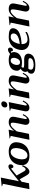

<svg xmlns="http://www.w3.org/2000/svg" viewBox="1927 -2672 904 4798"><g transform="rotate(-90 2379.0 -273.0)"><path d="M672 -461Q672 -455 670 -441Q666 -422 650 -406.5Q634 -391 614 -391Q595 -391 588.5 -399.5Q582 -408 580 -423Q578 -433 575 -438Q572 -443 565 -443Q556 -443 536 -426L392 -310L500 -119Q519 -84 547 -84Q569 -84 589.5 -111.5Q610 -139 623 -174L648 -157Q639 -126 616 -87Q593 -48 559 -19Q525 10 485 10Q457 10 434 -10.5Q411 -31 387 -74L298 -233L235 -183L198 0L50 10L185 -652Q153 -660 124 -672L126 -683L341 -705L249 -253L504 -456Q539 -485 565.5 -499.5Q592 -514 622 -514Q646 -514 659 -499.5Q672 -485 672 -461Z M650 -180Q650 -214 657 -248Q682 -371 768 -439Q854 -507 990 -507Q1104 -507 1164 -457.5Q1224 -408 1224 -317Q1224 -288 1216 -248Q1192 -126 1105.5 -58Q1019 10 884 10Q769 10 709.5 -39Q650 -88 650 -180ZM1069 -248Q1078 -292 1078 -328Q1078 -390 1052.5 -424Q1027 -458 980 -458Q919 -458 871.5 -401.5Q824 -345 804 -248Q796 -211 796 -171Q796 -108 822 -73.5Q848 -39 895 -39Q956 -39 1003 -95Q1050 -151 1069 -248Z M1926 -145Q1897 -78 1849.5 -34Q1802 10 1743 10Q1707 10 1682.5 -14.5Q1658 -39 1658 -82Q1658 -96 1661 -112L1694 -270Q1713 -368 1713 -404Q1713 -434 1702.5 -446Q1692 -458 1667 -458Q1636 -458 1589.5 -415.5Q1543 -373 1495 -304L1433 0L1285 10L1381 -457Q1358 -461 1319 -476L1321 -487L1537 -509L1509 -374Q1551 -431 1605 -469Q1659 -507 1721 -507Q1789 -507 1825 -479.5Q1861 -452 1861 -396Q1861 -378 1856 -351L1806 -106Q1803 -91 1803 -79Q1803 -54 1818 -54Q1835 -54 1859.5 -87Q1884 -120 1901 -158Z M2092 -599Q2092 -639 2119 -666Q2146 -693 2184 -693Q2212 -693 2228.5 -677Q2245 -661 2245 -635Q2245 -596 2218 -569Q2191 -542 2153 -542Q2124 -542 2108 -557.5Q2092 -573 2092 -599ZM1995 -73Q1995 -86 1998 -102L2070 -454Q2044 -459 2008 -473L2010 -484L2226 -506L2145 -108Q2142 -92 2142 -78Q2142 -54 2156 -54Q2174 -54 2198 -86Q2222 -118 2240 -158L2265 -145Q2236 -77 2189 -33.5Q2142 10 2082 10Q2046 10 2020.5 -11Q1995 -32 1995 -73Z M2958 -145Q2929 -78 2881.5 -34Q2834 10 2775 10Q2739 10 2714.5 -14.5Q2690 -39 2690 -82Q2690 -96 2693 -112L2726 -270Q2745 -368 2745 -404Q2745 -434 2734.5 -446Q2724 -458 2699 -458Q2668 -458 2621.5 -415.5Q2575 -373 2527 -304L2465 0L2317 10L2413 -457Q2390 -461 2351 -476L2353 -487L2569 -509L2541 -374Q2583 -431 2637 -469Q2691 -507 2753 -507Q2821 -507 2857 -479.5Q2893 -452 2893 -396Q2893 -378 2888 -351L2838 -106Q2835 -91 2835 -79Q2835 -54 2850 -54Q2867 -54 2891.5 -87Q2916 -120 2933 -158Z M3589 -470Q3589 -464 3587 -452Q3583 -433 3566.5 -417.5Q3550 -402 3530 -402Q3511 -402 3504.5 -410.5Q3498 -419 3496 -434Q3494 -444 3491 -449Q3488 -454 3481 -454Q3475 -454 3458 -442Q3477 -414 3477 -377Q3477 -367 3473 -341Q3457 -261 3388.5 -218.5Q3320 -176 3210 -176Q3152 -176 3110 -188Q3091 -175 3086 -155Q3083 -133 3101.5 -127Q3120 -121 3162 -121H3301Q3362 -121 3399.5 -93.5Q3437 -66 3437 -17Q3437 -5 3434 9Q3403 159 3139 159Q2936 159 2936 59Q2936 49 2939 35Q2943 14 2958.5 -7Q2974 -28 3000 -41Q2981 -60 2981 -91Q2981 -99 2983 -111Q2988 -139 3008 -165Q3028 -191 3061 -210Q3010 -242 3010 -305Q3010 -324 3014 -341Q3030 -421 3098.5 -464Q3167 -507 3277 -507Q3374 -507 3427 -473Q3459 -498 3484 -511.5Q3509 -525 3538 -525Q3563 -525 3576 -510Q3589 -495 3589 -470ZM3333 -381Q3333 -416 3317 -437Q3301 -458 3268 -458Q3226 -458 3198 -425.5Q3170 -393 3159 -341Q3155 -322 3155 -301Q3155 -265 3171 -244.5Q3187 -224 3220 -224Q3261 -224 3289.5 -257Q3318 -290 3328 -341Q3333 -364 3333 -381ZM3072 -16H3062Q3045 1 3039 27Q3037 39 3037 44Q3037 82 3072.5 99Q3108 116 3159 116Q3219 116 3267.5 96Q3316 76 3324 35Q3325 31 3325 23Q3325 -2 3300 -9Q3275 -16 3221 -16Z M4073 -401Q4073 -392 4069 -370Q4049 -275 3934.5 -232.5Q3820 -190 3676 -186Q3674 -119 3702.5 -78Q3731 -37 3796 -37Q3836 -37 3885.5 -51Q3935 -65 3974 -92L3980 -56Q3943 -28 3881.5 -9Q3820 10 3754 10Q3645 10 3586.5 -42Q3528 -94 3528 -185Q3528 -210 3535 -248Q3561 -370 3646 -438.5Q3731 -507 3857 -507Q3969 -507 4021 -481.5Q4073 -456 4073 -401ZM3856 -458Q3789 -458 3745 -397Q3701 -336 3684 -250L3681 -231Q3942 -260 3942 -388Q3942 -421 3921 -439.5Q3900 -458 3856 -458Z M4757 -145Q4728 -78 4680.5 -34Q4633 10 4574 10Q4538 10 4513.5 -14.5Q4489 -39 4489 -82Q4489 -96 4492 -112L4525 -270Q4544 -368 4544 -404Q4544 -434 4533.5 -446Q4523 -458 4498 -458Q4467 -458 4420.5 -415.5Q4374 -373 4326 -304L4264 0L4116 10L4212 -457Q4189 -461 4150 -476L4152 -487L4368 -509L4340 -374Q4382 -431 4436 -469Q4490 -507 4552 -507Q4620 -507 4656 -479.5Q4692 -452 4692 -396Q4692 -378 4687 -351L4637 -106Q4634 -91 4634 -79Q4634 -54 4649 -54Q4666 -54 4690.5 -87Q4715 -120 4732 -158Z"/></g></svg>

Font: Trirong
Style: Bold Italic
Weight: 700
Italic angle: -12°
Designer: Katatrad Team
Foundry: CadsonDemak
Version: Version 1.001